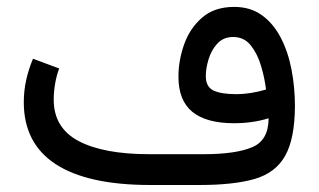

<svg xmlns="http://www.w3.org/2000/svg" viewBox="-20 -528 910 548"><path d="M746.6 -190.4Q701.2 -176.3 648.4 -176.3Q568.8 -176.3 529.1 -208.7Q489.3 -241.2 489.3 -309.1Q489.3 -355 505.4 -400.9Q521.5 -446.8 556.6 -477.5Q591.8 -508.3 648.4 -508.3Q694.8 -508.3 727.5 -484.6Q760.3 -460.9 781.2 -420.7Q802.2 -380.4 812 -329.6Q821.8 -278.8 821.8 -225.1Q821.3 -131.8 793.9 -83.3Q766.6 -34.7 707 -17.3Q647.5 0 550.3 0H408.7Q230.5 0 139.2 -59.3Q47.9 -118.7 47.9 -236.3Q47.9 -269 54.9 -300.3Q62 -331.5 74.2 -360.4L148.9 -332.5Q141.1 -312 137.2 -288.6Q133.3 -265.1 133.3 -243.7Q133.3 -163.1 204.3 -125.5Q275.4 -87.9 406.7 -87.9H560.5Q652.3 -87.9 699.5 -107.7Q746.6 -127.4 746.6 -190.4ZM739.3 -272.5Q735.4 -305.2 725.1 -339.8Q714.8 -374.5 695.8 -398.4Q676.8 -422.4 645.5 -422.4Q617.7 -422.4 600.3 -403.6Q583 -384.8 575.2 -358.6Q567.4 -332.5 567.4 -311Q567.4 -280.3 589.1 -269.8Q610.8 -259.3 653.8 -259.3Q675.3 -259.3 696.5 -262.7Q717.8 -266.1 739.3 -272.5Z"/></svg>

Font: Vazir WOL
Style: Regular-WOL
Weight: 400
Designer: Saber Rastikerdar
Foundry: Saber Rastikerdar
Version: Version 27.2.2